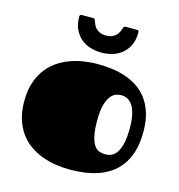

<svg xmlns="http://www.w3.org/2000/svg" viewBox="-110 -825 874 939"><g transform="rotate(15 327.0 -356.0)"><path d="M327.1 17.1Q290.5 17.1 253.9 11.2Q217.3 5.4 183.8 -7.3Q150.4 -20 121.6 -40.5Q92.8 -61 71.5 -90.8Q50.3 -120.6 38.1 -159.9Q25.9 -199.2 25.9 -250Q25.9 -299.8 38.1 -339.1Q50.3 -378.4 71.5 -408.2Q92.8 -438 121.6 -458.7Q150.4 -479.5 183.8 -492.4Q217.3 -505.4 253.9 -511.2Q290.5 -517.1 327.1 -517.1Q360.8 -517.1 396.2 -512.9Q431.6 -508.8 465.1 -497.8Q498.5 -486.8 528.1 -468Q557.6 -449.2 579.8 -419.9Q602.1 -390.6 615 -349.9Q627.9 -309.1 627.9 -253.9Q627.9 -197.3 615.2 -155Q602.5 -112.8 580.3 -82.8Q558.1 -52.7 528.8 -33.2Q499.5 -13.7 466.1 -2.7Q432.6 8.3 397 12.7Q361.3 17.1 327.1 17.1ZM477.1 -100.1Q492.2 -100.1 507.1 -106.7Q522 -113.3 533.4 -130.4Q544.9 -147.5 552 -177.5Q559.1 -207.5 559.1 -253.9Q559.1 -297.9 552 -326.2Q544.9 -354.5 533.2 -370.8Q521.5 -387.2 506.8 -393.6Q492.2 -399.9 477.1 -399.9Q465.3 -399.9 450.9 -395Q436.5 -390.1 424.1 -374.3Q411.6 -358.4 403.3 -328.9Q395 -299.3 395 -250Q395 -200.7 401.9 -170.9Q408.7 -141.1 419.9 -125.5Q431.2 -109.9 446 -105Q460.9 -100.1 477.1 -100.1ZM328.6 -662.1Q347.7 -662.1 360.1 -668Q372.6 -673.8 380.1 -681.9Q387.7 -689.9 391.6 -698.7Q395.5 -707.5 397.5 -712.9Q399.9 -719.2 401.9 -723.9Q403.8 -728.5 410.6 -728.5H468.8Q474.1 -728.5 476.3 -725.3Q478.5 -722.2 478.5 -719.7Q478.5 -677.2 464.1 -649.7Q449.7 -622.1 427.7 -605.5Q405.8 -588.9 379.4 -582.3Q353 -575.7 328.6 -575.7Q304.2 -575.7 277.8 -582.3Q251.5 -588.9 229.5 -605.5Q207.5 -622.1 193.1 -649.7Q178.7 -677.2 178.7 -719.7Q178.7 -722.2 180.9 -725.3Q183.1 -728.5 188.5 -728.5H246.6Q253.4 -728.5 255.4 -723.9Q257.3 -719.2 259.8 -712.9Q261.7 -707.5 265.6 -698.7Q269.5 -689.9 277.1 -681.9Q284.7 -673.8 297.1 -668Q309.6 -662.1 328.6 -662.1Z"/></g></svg>

Font: Fascinate Cyrillic
Style: Regular
Weight: 900
Designer: Denis Ignatov
Foundry: Astigmatic (AOETI)
Version: Version 1.00 November 30, 2018, initial release